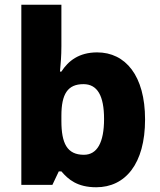

<svg xmlns="http://www.w3.org/2000/svg" viewBox="-20 -780 677 810"><path d="M239 -585V-760H70V0H201L228 -57H239C268 -23 306 10 386 10C508 10 592 -88 592 -276C592 -461 509 -559 390 -559C313 -559 268 -523 239 -478H233C236 -508 239 -545 239 -585ZM332 -425C391 -425 419 -376 419 -278C419 -179 390 -127 334 -127C263 -127 239 -175 239 -270V-292C239 -384 266 -425 332 -425Z"/></svg>

Font: Noto Sans Lao UI ExtBd
Style: Regular
Weight: 800
Designer: Monotype Design Team
Foundry: Monotype Imaging Inc.
Version: Version 2.000